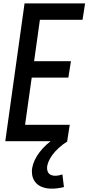

<svg xmlns="http://www.w3.org/2000/svg" viewBox="-20 -798 519 1126"><path d="M377 30H374L389 -66H127L166 -343H381L396 -439H180L214 -682H464L479 -778H124L11 30H277C208 83 167 152 167 208C167 262 201 304 272 308C299 310 332 305 355 299L346 225C286 245 256 225 256 188C256 145 297 80 377 30Z"/></svg>

Font: Smiley Sans Oblique
Style: Regular
Weight: 400
Italic angle: -8°
Designer: oooooohmygosh, Nagisa Chen, Janine Sui, Heda Shi, Jian Li
Foundry: atelierAnchor
Version: Version 2.0.1